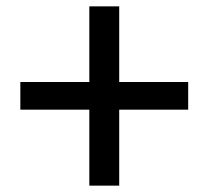

<svg xmlns="http://www.w3.org/2000/svg" viewBox="-20 -777 656 604"><path d="M261 -757H355V-193H261ZM572 -519V-432H44V-519Z"/></svg>

Font: Matangi SemiBold
Style: Regular
Weight: 600
Designer: Prashant Pant
Foundry: The Graphic Ant
Version: Version 3.002